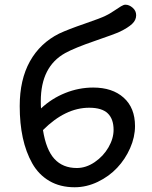

<svg xmlns="http://www.w3.org/2000/svg" viewBox="-20 -729 648 818"><path d="M297.9 68.8Q236.3 68.8 190.4 42Q144.5 15.1 117.4 -33Q90.3 -81.1 77.1 -142.1Q64 -203.1 64 -276.9Q64 -389.6 107.4 -467.5Q150.9 -545.4 231.9 -585.9Q270.5 -604 340.3 -627.9Q410.2 -651.9 430.2 -662.1Q446.8 -669.9 465.1 -682.4Q483.4 -694.8 495.1 -701.9Q506.8 -709 514.2 -709Q530.3 -709 545.2 -696Q560.1 -683.1 560.1 -664.1Q560.1 -643.1 542.7 -627Q525.4 -610.8 491.2 -594.2Q469.7 -584 384.3 -554.7Q298.8 -525.4 257.8 -502.9Q153.8 -445.3 153.8 -297.9Q153.8 -275.9 154.8 -267.1Q200.2 -309.6 258.1 -332.8Q315.9 -356 377 -356Q459 -356 507.1 -312.7Q555.2 -269.5 555.2 -191.9Q555.2 -145 534.4 -97.9Q513.7 -50.8 479.2 -14.2Q444.8 22.5 396.7 45.7Q348.6 68.8 297.9 68.8ZM359.9 -270Q258.3 -270 163.1 -174.8Q176.3 -90.8 211.9 -52Q247.6 -13.2 307.1 -13.2Q346.7 -13.2 383.5 -38.3Q420.4 -63.5 442.1 -101.1Q463.9 -138.7 463.9 -175.8Q463.9 -222.2 439 -246.1Q414.1 -270 359.9 -270Z"/></svg>

Font: Shantell Sans Irregular Bouncy
Style: Regular
Weight: 400
Designer: Stephen Nixon, Anya Danilova, Shantell Martin
Foundry: Arrow Type
Version: Version 1.006;[9816181b4]